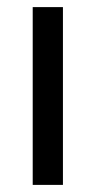

<svg xmlns="http://www.w3.org/2000/svg" viewBox="-20 -520 269 540"><path d="M72 0V-500H157V0Z"/></svg>

Font: Cairo Play Medium
Style: Regular
Weight: 500
Version: Version 3.119